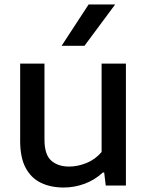

<svg xmlns="http://www.w3.org/2000/svg" viewBox="-20 -828 658 857"><path d="M264 9Q207 9 163.2 -11.8Q119.5 -32.5 94.8 -78.2Q70 -124 70 -199V-544H178.5V-205Q178.5 -137.5 208.8 -111Q239 -84.5 288.5 -84.5Q326 -84.5 365.5 -100.2Q405 -116 433.5 -149.5V-544H542V0H452L445 -58H439Q403.5 -25 358.2 -8Q313 9 264 9ZM255 -623.5 375.5 -808H494L357 -623.5Z"/></svg>

Font: Encode Sans SmExp Md
Style: Regular
Weight: 500
Width: 6
Designer: Multiple Designers
Foundry: Impallari Type
Version: Version 3.002; ttfautohint (v1.8.3) -l 8 -r 50 -G 200 -x 14 